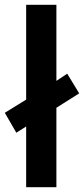

<svg xmlns="http://www.w3.org/2000/svg" viewBox="-31 -780 350 800"><path d="M78 0H204V-331L299 -391L249 -473L204 -443V-760H78V-365L-11 -310L37 -227L78 -253Z"/></svg>

Font: Noto Sans Myanmar SemiBold
Style: Regular
Weight: 600
Designer: Monotype Design Team
Foundry: Monotype Imaging Inc.
Version: Version 2.107